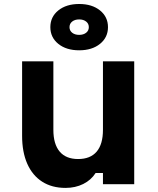

<svg xmlns="http://www.w3.org/2000/svg" viewBox="-20 -919 790 958"><path d="M649.7 0H493.7V-55.9H457.1Q434.8 -20.6 395.4 -1Q356.1 18.6 306.8 18.6Q239.1 18.6 190.6 -12.4Q142 -43.3 116.1 -101.8Q90.3 -160.2 90.3 -241.1V-613.1H246.3V-271.1Q246.3 -200 277.7 -162.7Q309.1 -125.5 369.7 -125.5Q430.8 -125.5 462.3 -162.4Q493.7 -199.3 493.7 -271.1V-613.1H649.7ZM231.2 -783.5Q231.2 -834.8 271 -867Q310.8 -899.1 375 -899.1Q439.2 -899.1 479 -867Q518.8 -834.8 518.8 -783.5Q518.8 -732.3 479 -700.1Q439.2 -668 375 -668Q310.8 -668 271 -700.1Q231.2 -732.3 231.2 -783.5ZM423.2 -783.5Q423.2 -800.9 409.8 -811.5Q396.4 -822.1 375 -822.1Q353.6 -822.1 340.2 -811.5Q326.8 -800.9 326.8 -783.5Q326.8 -766.2 340.2 -755.6Q353.6 -745 375 -745Q396.4 -745 409.8 -755.6Q423.2 -766.2 423.2 -783.5Z"/></svg>

Font: Martian Mono VF sWd Rg
Style: Regular
Weight: 400
Width: 6
Monospace: yes
Designer: Roman Shamin
Foundry: Evil Martians
Version: Version 1.100